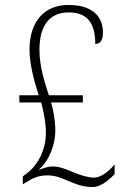

<svg xmlns="http://www.w3.org/2000/svg" viewBox="-20 -744 507 774"><path d="M353 10C391 10 426 -26 442 -42V-81C420 -55 389 -28 359 -28C336 -28 308 -37 282 -47C262 -55 224 -73 195 -73C181 -73 167 -71 139 -60L138 -62C179 -96 203 -164 203 -216C203 -255 196 -297 186 -331H314V-360H177C162 -406 139 -474 139 -543C139 -636 176 -694 257 -694C338 -694 364 -643 364 -567C382 -567 395 -578 395 -613C395 -679 351 -724 256 -724C160 -724 99 -659 99 -544C99 -485 118 -416 136 -360H58V-331H146C156 -294 165 -249 165 -209C165 -129 123 -70 87 -44L72 -33V-1L85 -9C112 -26 135 -37 171 -37C205 -37 227 -26 252 -16C283 -3 311 10 353 10Z"/></svg>

Font: Noto Serif Hebrew Condensed ExtraLight
Style: Regular
Weight: 200
Width: 3
Designer: Monotype Design Team
Foundry: Monotype Imaging Inc.
Version: Version 2.004